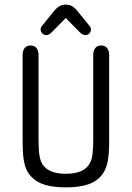

<svg xmlns="http://www.w3.org/2000/svg" viewBox="-20 -802 571 832"><path d="M453 -192V-563Q453 -583 444 -594Q435 -605 418 -605Q402 -605 393 -594Q384 -583 384 -563V-197Q384 -160 381 -135.5Q378 -111 371 -98Q359 -73 332.5 -61Q306 -49 265 -49Q228 -49 203 -59Q178 -69 164 -90Q155 -104 151 -129Q147 -154 147 -197V-563Q147 -583 138 -594Q129 -605 112 -605Q96 -605 87 -594Q78 -583 78 -563V-192Q78 -142 82.5 -112Q87 -82 97 -62Q117 -25 157.5 -7.5Q198 10 265 10Q327 10 366 -4.5Q405 -19 426 -50Q441 -72 447 -103.5Q453 -135 453 -192ZM265 -724 326 -662Q338 -650 350 -650Q360 -650 367 -657Q374 -664 374 -674Q374 -684 367 -691L319 -750Q305 -768 293 -775Q281 -782 265 -782Q249 -782 236.5 -774.5Q224 -767 210 -749L163 -691Q156 -683 156 -674Q156 -664 163.5 -657Q171 -650 181 -650Q192 -650 204 -662Z"/></svg>

Font: Beiruti
Style: Regular
Weight: 400
Version: Version 1.00